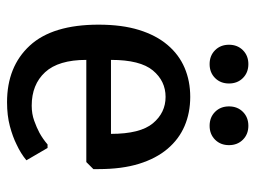

<svg xmlns="http://www.w3.org/2000/svg" viewBox="-110 -605 725 545"><g transform="rotate(90 252.5 -332.5)"><path d="M50 0ZM255 -510Q300 -510 337.5 -494Q375 -478 402.5 -445.5Q430 -413 445 -364.5Q460 -316 460 -250V-235L440 -215H150Q150 -136 185 -98Q220 -60 280 -60Q303 -60 322.5 -67Q342 -74 357 -82Q375 -92 390 -105H400L435 -45Q416 -29 390 -17Q368 -6 338 2Q308 10 270 10Q169 10 109.5 -54.5Q50 -119 50 -250Q50 -316 65 -364.5Q80 -413 107.5 -445.5Q135 -478 172.5 -494Q210 -510 255 -510ZM255 -440Q210 -440 180 -404Q150 -368 150 -285H360Q360 -368 330 -404Q300 -440 255 -440ZM217 -620Q217 -596 201.5 -580.5Q186 -565 162 -565Q138 -565 122.5 -580.5Q107 -596 107 -620Q107 -644 122.5 -659.5Q138 -675 162 -675Q186 -675 201.5 -659.5Q217 -644 217 -620ZM392 -620Q392 -596 376.5 -580.5Q361 -565 337 -565Q313 -565 297.5 -580.5Q282 -596 282 -620Q282 -644 297.5 -659.5Q313 -675 337 -675Q361 -675 376.5 -659.5Q392 -644 392 -620Z"/></g></svg>

Font: Scada
Style: Regular
Weight: 400
Designer: Jovanny Lemonad
Foundry: Jovanny Lemonad
Version: Version 3.005; ttfautohint (v0.91) -l 8 -r 50 -G 200 -x 0 -w